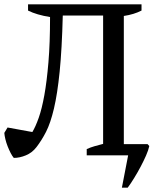

<svg xmlns="http://www.w3.org/2000/svg" viewBox="-30 -720 712 890"><path d="M202 -641Q140 -651 100 -671V-700H626V-671Q591 -653 544 -646V-52H654L662 -43Q658 -24 647 1Q636 26 622 52.5Q608 79 592 105Q576 131 562 150H535L564 0H372V-29Q390 -37 409 -42.5Q428 -48 448 -53V-648H261Q257 -491 246.5 -387.5Q236 -284 220 -216.5Q204 -149 183.5 -109Q163 -69 139 -38Q119 -12 90 0Q61 12 34 12Q27 4 19.5 -10.5Q12 -25 5.5 -41.5Q-1 -58 -5 -74.5Q-9 -91 -10 -104L5 -129L120 -108Q135 -133 149.5 -174Q164 -215 175.5 -278.5Q187 -342 194.5 -431Q202 -520 202 -641Z"/></svg>

Font: PT Serif
Style: Regular
Weight: 400
Designer: A.Korolkova, O.Umpeleva, V.Yefimov
Foundry: ParaType Ltd
Version: Version 1.000W OFL; ttfautohint (v1.6)